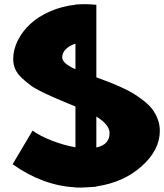

<svg xmlns="http://www.w3.org/2000/svg" viewBox="-20 -865 770 901"><path d="M39.1 -94.2 132.8 -252Q169.9 -225.6 225.1 -204.3Q280.3 -183.1 334 -173.8V-365.2Q322.8 -370.1 299.8 -379.4Q258.3 -396.5 236.8 -405.8Q215.3 -415 179.4 -432.4Q143.6 -449.7 123.8 -464.4Q104 -479 82.5 -498.8Q61 -518.6 51.5 -540.8Q42 -563 42 -587.9Q42 -631.8 63.5 -675Q85 -718.3 122.6 -752.9Q160.2 -787.6 215.3 -811.8Q270.5 -835.9 334 -842.8V-844.2H344.2Q383.8 -847.2 426.8 -842.8H432.1V-502Q467.3 -489.3 490.7 -480.2Q514.2 -471.2 548.3 -455.8Q582.5 -440.4 605.2 -426.5Q627.9 -412.6 653.6 -392.8Q679.2 -373 694.6 -352.8Q710 -332.5 720 -306.2Q730 -279.8 730 -251Q730 -161.1 645 -85Q560.1 -8.8 432.1 9.8V11.2Q426.3 11.2 392.1 13.7Q357.9 16.1 338.9 15.1H334V14.2Q181.2 6.3 39.1 -94.2ZM272 -595.2Q272 -567.9 334 -540V-660.2Q305.2 -650.9 288.6 -634Q272 -617.2 272 -595.2ZM432.1 -172.9Q494.1 -186 494.1 -240.2Q494.1 -280.3 432.1 -317.9Z"/></svg>

Font: Hussar Preview
Style: Bold
Weight: 700
Foundry: Cannot Into Space Fonts, PlusOne Fonts
Version: Version 2.29RC2 "Millennial"